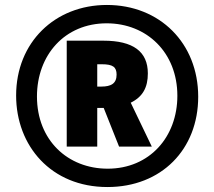

<svg xmlns="http://www.w3.org/2000/svg" viewBox="-20 -744 864 774"><path d="M413 10C631 10 779 -142 779 -354C779 -570 624 -724 411 -724C201 -724 45 -573 45 -359C45 -156 186 10 413 10ZM414 -64C253 -64 129 -179 129 -355C129 -522 241 -650 410 -650C572 -650 695 -532 695 -358C695 -192 583 -64 414 -64ZM249 -153H372V-309H398L460 -153H592L507 -330C556 -354 576 -392 576 -448C576 -536 517 -580 397 -580H249ZM389 -395H372V-485H390C435 -485 450 -474 450 -443C450 -407 427 -395 389 -395Z"/></svg>

Font: Noto Sans Georgian ExtraCondensed Black
Style: Regular
Weight: 900
Width: 2
Designer: Monotype Design Team, Akaki Razmadze
Foundry: Google LLC
Version: Version 2.005